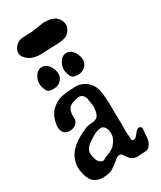

<svg xmlns="http://www.w3.org/2000/svg" viewBox="-213 -918 833 995"><g transform="rotate(-30 203.5 -420.5)"><path d="M44.9 -748Q36.1 -759.8 36.1 -774.4Q36.1 -792 50.8 -809.6Q64.5 -825.2 81.5 -829.6Q98.6 -834 124.5 -833.5Q150.4 -833 165 -835.9Q225.6 -845.7 228.5 -845.7Q281.2 -845.7 302.7 -824.7Q324.2 -803.7 324.2 -777.3Q324.2 -761.7 314.5 -748Q306.6 -736.3 298.3 -729.5Q290 -722.7 275.4 -719.2Q260.7 -715.8 254.4 -714.8Q248 -713.9 226.1 -713.4Q204.1 -712.9 200.2 -712.9Q197.3 -712.9 171.4 -711.4Q145.5 -710 132.8 -710Q72.3 -710 44.9 -748ZM225.6 -524.4Q211.9 -528.3 206.1 -544.9Q197.3 -565.4 197.3 -582Q197.3 -599.6 206.1 -617.2Q222.7 -650.4 252 -650.4Q280.3 -650.4 298.8 -617.2Q309.6 -595.7 309.6 -577.1Q309.6 -559.6 298.8 -544.9Q279.3 -521.5 249 -521.5Q237.3 -521.5 225.6 -524.4ZM79.1 -524.4Q65.4 -528.3 59.6 -544.9Q50.8 -565.4 50.8 -582Q50.8 -599.6 59.6 -617.2Q76.2 -650.4 105.5 -650.4Q133.8 -650.4 152.3 -617.2Q163.1 -595.7 163.1 -577.1Q163.1 -559.6 152.3 -544.9Q132.8 -521.5 102.5 -521.5Q90.8 -521.5 79.1 -524.4ZM244.1 -183.6Q242.2 -210.9 221.7 -222.7Q213.9 -226.6 191.4 -220.7Q173.8 -215.8 150.4 -200.2Q120.1 -181.6 110.4 -168.9Q98.6 -152.3 98.6 -140.6Q100.6 -85 129.9 -72.3Q133.8 -70.3 136.7 -70.3Q141.6 -70.3 151.4 -75.7Q161.1 -81.1 163.1 -82Q168.9 -84 178.7 -87.9Q188.5 -91.8 193.4 -94.2Q198.2 -96.7 205.6 -101.6Q212.9 -106.4 218.8 -113.3Q245.1 -142.6 245.1 -173.8Q245.1 -174.8 244.6 -178.2Q244.1 -181.6 244.1 -183.6ZM173.8 -417Q141.6 -410.2 129.9 -394.5Q118.2 -379.9 118.2 -349.6V-341.8V-331.1Q117.2 -313.5 102.1 -302.2Q86.9 -291 67.4 -291Q56.6 -291 51.8 -293Q20.5 -301.8 20.5 -340.8Q20.5 -349.6 21.5 -353.5Q31.2 -410.2 62.5 -436.5Q88.9 -459 115.2 -465.8Q141.6 -472.7 185.5 -474.6Q189.5 -474.6 196.3 -475.1Q203.1 -475.6 206.1 -475.6Q237.3 -475.6 262.7 -458Q298.8 -433.6 307.6 -386.7Q314.5 -349.6 314.5 -283.2V-257.8Q314.5 -251 314.9 -236.8Q315.4 -222.7 315.4 -214.8Q315.4 -210.9 315.9 -203.6Q316.4 -196.3 316.4 -193.4Q316.4 -185.5 315.9 -172.4Q315.4 -159.2 315.4 -153.3Q315.4 -134.8 318.4 -109.4Q318.4 -106.4 318.4 -103Q318.4 -99.6 318.4 -96.7Q318.4 -93.8 319.8 -90.8Q321.3 -87.9 324.2 -86.9Q326.2 -85.9 331.1 -85.9Q341.8 -85.9 357.4 -106.9Q373 -127.9 383.8 -127.9Q384.8 -127.9 390.6 -126Q399.4 -122.1 399.4 -110.4L396.5 -86.9Q396.5 -84 396 -77.1Q395.5 -70.3 395.5 -67.4Q395.5 -64.5 395 -59.1Q394.5 -53.7 393.6 -50.8Q392.6 -47.9 391.6 -43Q390.6 -38.1 389.2 -34.7Q387.7 -31.2 385.3 -27.3Q382.8 -23.4 380.4 -20Q377.9 -16.6 374 -12.7Q370.1 -9.8 366.7 -7.3Q363.3 -4.9 357.9 -3.9Q352.5 -2.9 349.6 -2.9Q346.7 -2.9 339.8 -2.4Q333 -2 330.1 -2Q312.5 0 305.7 0Q290 0 274.4 -7.8Q268.6 -10.7 264.6 -14.6Q260.7 -18.6 256.8 -24.4Q252.9 -30.3 249 -34.2Q246.1 -37.1 243.2 -42.5Q240.2 -47.9 236.8 -51.3Q233.4 -54.7 228.5 -54.7H224.6Q211.9 -54.7 195.8 -40Q179.7 -25.4 172.9 -21.5Q168 -18.6 160.6 -13.2Q153.3 -7.8 147.9 -4.9Q142.6 -2 134.8 0Q110.4 4.9 93.8 4.9Q67.4 4.9 45.9 -8.8Q22.5 -24.4 12.7 -64.5Q6.8 -87.9 6.8 -105.5Q6.8 -129.9 18.6 -159.2Q28.3 -185.5 62.5 -214.8Q96.7 -242.2 151.4 -264.6Q161.1 -268.6 184.1 -270Q207 -271.5 218.8 -281.2Q227.5 -289.1 232.4 -309.6Q235.4 -324.2 235.4 -335.9Q235.4 -347.7 232.4 -365.2Q231.4 -369.1 230.5 -377Q229.5 -384.8 228.5 -388.7Q227.5 -392.6 225.6 -397.9Q223.6 -403.3 220.7 -407.2Q217.8 -411.1 212.9 -415Q204.1 -420.9 195.3 -420.9Q189.5 -420.9 173.8 -417Z"/></g></svg>

Font: LPEducational
Style: Medium
Weight: 500
Designer: Based on Essays1743, by John Stracke, which says:

Based on the typeface in a 1743 English translation of the essays of 
Version: Version 001.204